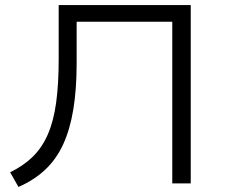

<svg xmlns="http://www.w3.org/2000/svg" viewBox="-20 -725 898 759"><path d="M53 14 20 -44Q72 -69 109 -105Q146 -141 169 -193.5Q192 -246 202 -319.5Q212 -393 212 -492V-705H734V0H661V-639H283V-475Q283 -373 270 -293.5Q257 -214 230 -155Q203 -96 159 -54.5Q115 -13 53 14Z"/></svg>

Font: Nunito Sans 7pt SemiExpanded Light
Style: Regular
Weight: 300
Width: 6
Designer: Vernon Adams
Foundry: Vernon Adams
Version: Version 3.101;gftools[0.9.27]